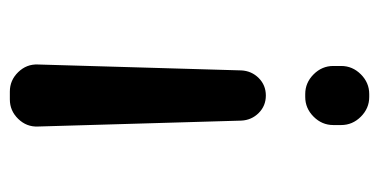

<svg xmlns="http://www.w3.org/2000/svg" viewBox="-210 -560 770 390"><g transform="rotate(-90 175.0 -365.0)"><path d="M179 -130Q202 -130 219 -113Q236 -96 236 -73V-57Q236 -34 219 -17Q202 0 179 0H173Q150 0 133 -17Q116 -34 116 -57V-73Q116 -96 133 -113Q150 -130 173 -130ZM125 -260 113 -673Q112 -696 128.5 -713Q145 -730 168 -730H184Q207 -730 223.5 -713Q240 -696 239 -673L227 -260Q226 -239 211.5 -224.5Q197 -210 176 -210Q155 -210 140.5 -224.5Q126 -239 125 -260Z"/></g></svg>

Font: Rounded Mplus 1c Medium
Style: Regular
Weight: 500
Version: Version 1.059.20150529